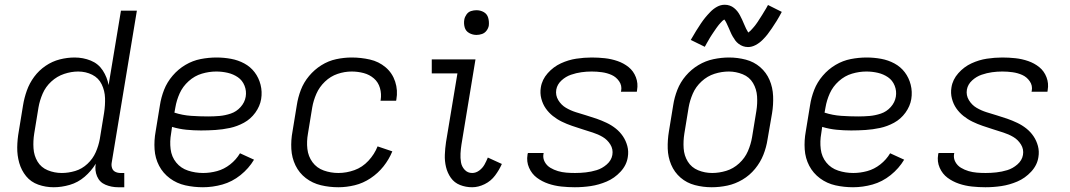

<svg xmlns="http://www.w3.org/2000/svg" viewBox="-20 -780 4504 808"><path d="M206 8Q239 8 273.5 -2Q308 -12 336 -36Q364 -60 383 -91Q378 -63 388.5 -38Q399 -13 424 -2.5Q449 8 477 8H503V-52H487Q475 -52 465 -57Q455 -62 451.5 -73Q448 -84 450 -95L556 -735H489L437 -422Q431 -455 412.5 -483.5Q394 -512 362 -525Q330 -538 294 -538Q263 -538 231.5 -530Q200 -522 172 -503Q144 -484 124 -457Q104 -430 93 -399Q82 -368 77 -337L59 -227Q53 -194 52.5 -160Q52 -126 61 -94.5Q70 -63 90 -38.5Q110 -14 141 -3Q172 8 206 8ZM240 -52Q209 -52 181 -63.5Q153 -75 138 -100Q123 -125 121 -156Q119 -187 124 -218L142 -328Q147 -357 159.5 -386Q172 -415 196 -437Q220 -459 250 -469Q280 -479 309 -479Q341 -479 368 -465.5Q395 -452 408 -425Q421 -398 422 -367.5Q423 -337 418 -305L400 -195Q395 -167 383 -139.5Q371 -112 348 -90.5Q325 -69 296.5 -60.5Q268 -52 240 -52Z M834 8Q875 8 916 -3.5Q957 -15 992 -43Q1027 -71 1049 -108L990 -135Q974 -108 948.5 -88Q923 -68 893.5 -60Q864 -52 835 -52Q802 -52 771.5 -62Q741 -72 721.5 -96Q702 -120 698 -152.5Q694 -185 700 -218L704 -246Q734 -237 764.5 -234Q795 -231 826 -231Q856 -231 886.5 -233Q917 -235 947.5 -241.5Q978 -248 1006.5 -263.5Q1035 -279 1054.5 -306Q1074 -333 1079 -363Q1084 -394 1076.5 -423.5Q1069 -453 1051.5 -476Q1034 -499 1008 -513Q982 -527 952 -532.5Q922 -538 891 -538Q858 -538 824.5 -531.5Q791 -525 760.5 -507Q730 -489 706.5 -461.5Q683 -434 670.5 -402Q658 -370 653 -337L635 -227Q628 -189 630.5 -151.5Q633 -114 649.5 -82.5Q666 -51 695 -29.5Q724 -8 760 0Q796 8 834 8ZM856 -290Q820 -290 784 -292.5Q748 -295 714 -306L718 -328Q723 -358 736 -387Q749 -416 774 -438.5Q799 -461 829.5 -470Q860 -479 890 -479Q915 -479 938.5 -473.5Q962 -468 981 -455Q1000 -442 1009 -419.5Q1018 -397 1014 -373Q1010 -349 992.5 -329.5Q975 -310 951 -302Q927 -294 903.5 -292Q880 -290 856 -290Z M1404 8Q1438 8 1473 -0.5Q1508 -9 1539.5 -30Q1571 -51 1594 -80Q1617 -109 1631 -143L1569 -164Q1556 -131 1530.5 -103.5Q1505 -76 1471.5 -64Q1438 -52 1404 -52Q1372 -52 1342.5 -62.5Q1313 -73 1295 -97.5Q1277 -122 1273.5 -153.5Q1270 -185 1276 -218L1294 -328Q1299 -357 1311.5 -385.5Q1324 -414 1347.5 -436.5Q1371 -459 1400.5 -469Q1430 -479 1460 -479Q1486 -479 1510.5 -472.5Q1535 -466 1553.5 -450Q1572 -434 1579 -409.5Q1586 -385 1582 -359L1581 -356H1647L1648 -361Q1655 -400 1643 -436.5Q1631 -473 1602.5 -497Q1574 -521 1536.5 -529.5Q1499 -538 1460 -538Q1428 -538 1395 -531Q1362 -524 1332.5 -505.5Q1303 -487 1280.5 -460Q1258 -433 1246 -401.5Q1234 -370 1229 -337L1211 -227Q1204 -190 1206 -153Q1208 -116 1223.5 -84Q1239 -52 1267 -30.5Q1295 -9 1330.5 -0.5Q1366 8 1404 8Z M1967 8Q1993 8 2019.5 -5Q2046 -18 2063.5 -41.5Q2081 -65 2092 -90L2033 -117Q2027 -102 2019 -87.5Q2011 -73 1997 -62.5Q1983 -52 1967 -52Q1948 -52 1935.5 -65.5Q1923 -79 1920 -97Q1917 -115 1918 -134Q1919 -153 1922 -172L1981 -530H1797V-471H1905L1857 -182Q1853 -155 1852 -128.5Q1851 -102 1857 -77Q1863 -52 1877.5 -31.5Q1892 -11 1916 -1.5Q1940 8 1967 8ZM1985 -633Q1997 -633 2008.5 -637Q2020 -641 2027.5 -651Q2035 -661 2037 -672Q2039 -689 2034.5 -705Q2030 -721 2016 -729Q2002 -737 1985 -737Q1974 -737 1962.5 -733.5Q1951 -730 1943.5 -719.5Q1936 -709 1934 -698Q1931 -681 1935.5 -665Q1940 -649 1954.5 -641Q1969 -633 1985 -633Z M2399 8Q2433 8 2466.5 3Q2500 -2 2533 -16Q2566 -30 2591.5 -57.5Q2617 -85 2622 -119Q2626 -143 2620 -165.5Q2614 -188 2601.5 -206.5Q2589 -225 2571.5 -239Q2554 -253 2533 -263Q2512 -273 2490.5 -280.5Q2469 -288 2447 -294.5Q2425 -301 2403 -308Q2381 -315 2361.5 -326.5Q2342 -338 2329.5 -358.5Q2317 -379 2321 -403Q2325 -425 2343 -441.5Q2361 -458 2383 -465.5Q2405 -473 2426.5 -476Q2448 -479 2470 -479Q2492 -479 2513.5 -476Q2535 -473 2554 -464.5Q2573 -456 2585.5 -438Q2598 -420 2594 -398Q2594 -396 2593 -394H2660Q2661 -398 2661 -401Q2666 -429 2656 -455Q2646 -481 2625.5 -497.5Q2605 -514 2579 -523Q2553 -532 2525.5 -535Q2498 -538 2470 -538Q2438 -538 2405 -533Q2372 -528 2340.5 -513.5Q2309 -499 2285 -472Q2261 -445 2256 -412Q2252 -388 2258 -365Q2264 -342 2276.5 -324Q2289 -306 2306.5 -292Q2324 -278 2344.5 -268Q2365 -258 2387 -250.5Q2409 -243 2431 -236Q2453 -229 2475 -222Q2497 -215 2516.5 -203.5Q2536 -192 2548.5 -172Q2561 -152 2557 -128Q2553 -105 2533.5 -88Q2514 -71 2491 -64Q2468 -57 2445 -54.5Q2422 -52 2400 -52Q2381 -52 2363 -53.5Q2345 -55 2328 -60Q2311 -65 2296 -74Q2281 -83 2272.5 -98.5Q2264 -114 2267 -132Q2267 -134 2268 -136H2202Q2200 -133 2200 -129Q2195 -100 2206.5 -74Q2218 -48 2239.5 -32Q2261 -16 2287.5 -7Q2314 2 2342.5 5Q2371 8 2399 8Z M2975 8Q3008 8 3041 1Q3074 -6 3104.5 -24Q3135 -42 3157.5 -69.5Q3180 -97 3192.5 -128.5Q3205 -160 3210 -193L3229 -303Q3235 -339 3233.5 -375.5Q3232 -412 3218.5 -443.5Q3205 -475 3179 -497.5Q3153 -520 3118.5 -529Q3084 -538 3048 -538Q3016 -538 2982.5 -531Q2949 -524 2919 -506Q2889 -488 2866 -461Q2843 -434 2830.5 -402Q2818 -370 2813 -337L2795 -227Q2789 -191 2790 -155Q2791 -119 2804.5 -87Q2818 -55 2844 -32.5Q2870 -10 2904.5 -1Q2939 8 2975 8ZM2977 -52Q2946 -52 2918 -63.5Q2890 -75 2874.5 -100Q2859 -125 2857 -156Q2855 -187 2860 -218L2878 -328Q2883 -357 2895.5 -386Q2908 -415 2932.5 -437.5Q2957 -460 2987 -469.5Q3017 -479 3047 -479Q3077 -479 3105.5 -467.5Q3134 -456 3149 -430.5Q3164 -405 3166 -374.5Q3168 -344 3163 -313L3145 -203Q3140 -173 3127.5 -144Q3115 -115 3090.5 -92.5Q3066 -70 3036 -61Q3006 -52 2977 -52ZM3128 -582Q3144 -582 3160 -590.5Q3176 -599 3189 -612Q3202 -625 3210 -635.5Q3218 -646 3228 -660.5Q3238 -675 3248.5 -692Q3259 -709 3270 -730L3212 -759Q3208 -751 3204 -744.5Q3200 -738 3196 -731.5Q3192 -725 3188.5 -719Q3185 -713 3181.5 -708Q3178 -703 3175 -698Q3172 -693 3169 -688.5Q3166 -684 3163 -680Q3160 -676 3157.5 -672.5Q3155 -669 3152.5 -666.5Q3150 -664 3145.5 -658.5Q3141 -653 3137.5 -650Q3134 -647 3129 -643Q3124 -651 3120 -659Q3116 -667 3111.5 -678Q3107 -689 3103 -697.5Q3099 -706 3094 -715.5Q3089 -725 3083 -732.5Q3077 -740 3069 -746.5Q3061 -753 3051 -756.5Q3041 -760 3030 -760Q3013 -760 2997.5 -751.5Q2982 -743 2969 -729.5Q2956 -716 2947.5 -705.5Q2939 -695 2929.5 -681Q2920 -667 2909.5 -650Q2899 -633 2887 -612L2946 -583Q2950 -591 2954 -597.5Q2958 -604 2961.5 -610.5Q2965 -617 2968.5 -622.5Q2972 -628 2975.5 -633.5Q2979 -639 2982.5 -644Q2986 -649 2989 -653.5Q2992 -658 2994.5 -661.5Q2997 -665 3000 -669Q3003 -673 3005 -675.5Q3007 -678 3012 -683.5Q3017 -689 3020 -692Q3023 -695 3028 -698Q3033 -692 3037 -683.5Q3041 -675 3046 -664Q3051 -653 3054.5 -644.5Q3058 -636 3063.5 -626.5Q3069 -617 3074.5 -609.5Q3080 -602 3088.5 -595.5Q3097 -589 3107 -585.5Q3117 -582 3128 -582Z M3570 8Q3611 8 3652 -3.5Q3693 -15 3728 -43Q3763 -71 3785 -108L3726 -135Q3710 -108 3684.5 -88Q3659 -68 3629.5 -60Q3600 -52 3571 -52Q3538 -52 3507.5 -62Q3477 -72 3457.5 -96Q3438 -120 3434 -152.5Q3430 -185 3436 -218L3440 -246Q3470 -237 3500.5 -234Q3531 -231 3562 -231Q3592 -231 3622.5 -233Q3653 -235 3683.5 -241.5Q3714 -248 3742.5 -263.5Q3771 -279 3790.5 -306Q3810 -333 3815 -363Q3820 -394 3812.5 -423.5Q3805 -453 3787.5 -476Q3770 -499 3744 -513Q3718 -527 3688 -532.5Q3658 -538 3627 -538Q3594 -538 3560.5 -531.5Q3527 -525 3496.5 -507Q3466 -489 3442.5 -461.5Q3419 -434 3406.5 -402Q3394 -370 3389 -337L3371 -227Q3364 -189 3366.5 -151.5Q3369 -114 3385.5 -82.5Q3402 -51 3431 -29.5Q3460 -8 3496 0Q3532 8 3570 8ZM3592 -290Q3556 -290 3520 -292.5Q3484 -295 3450 -306L3454 -328Q3459 -358 3472 -387Q3485 -416 3510 -438.5Q3535 -461 3565.5 -470Q3596 -479 3626 -479Q3651 -479 3674.5 -473.5Q3698 -468 3717 -455Q3736 -442 3745 -419.5Q3754 -397 3750 -373Q3746 -349 3728.5 -329.5Q3711 -310 3687 -302Q3663 -294 3639.5 -292Q3616 -290 3592 -290Z M4127 8Q4161 8 4194.5 3Q4228 -2 4261 -16Q4294 -30 4319.5 -57.5Q4345 -85 4350 -119Q4354 -143 4348 -165.5Q4342 -188 4329.5 -206.5Q4317 -225 4299.5 -239Q4282 -253 4261 -263Q4240 -273 4218.5 -280.5Q4197 -288 4175 -294.5Q4153 -301 4131 -308Q4109 -315 4089.5 -326.5Q4070 -338 4057.5 -358.5Q4045 -379 4049 -403Q4053 -425 4071 -441.5Q4089 -458 4111 -465.5Q4133 -473 4154.5 -476Q4176 -479 4198 -479Q4220 -479 4241.5 -476Q4263 -473 4282 -464.5Q4301 -456 4313.5 -438Q4326 -420 4322 -398Q4322 -396 4321 -394H4388Q4389 -398 4389 -401Q4394 -429 4384 -455Q4374 -481 4353.5 -497.5Q4333 -514 4307 -523Q4281 -532 4253.5 -535Q4226 -538 4198 -538Q4166 -538 4133 -533Q4100 -528 4068.5 -513.5Q4037 -499 4013 -472Q3989 -445 3984 -412Q3980 -388 3986 -365Q3992 -342 4004.5 -324Q4017 -306 4034.5 -292Q4052 -278 4072.5 -268Q4093 -258 4115 -250.5Q4137 -243 4159 -236Q4181 -229 4203 -222Q4225 -215 4244.5 -203.5Q4264 -192 4276.5 -172Q4289 -152 4285 -128Q4281 -105 4261.5 -88Q4242 -71 4219 -64Q4196 -57 4173 -54.5Q4150 -52 4128 -52Q4109 -52 4091 -53.5Q4073 -55 4056 -60Q4039 -65 4024 -74Q4009 -83 4000.5 -98.5Q3992 -114 3995 -132Q3995 -134 3996 -136H3930Q3928 -133 3928 -129Q3923 -100 3934.5 -74Q3946 -48 3967.5 -32Q3989 -16 4015.5 -7Q4042 2 4070.5 5Q4099 8 4127 8Z"/></svg>

Font: Iosevka Sparkle Light
Style: Italic
Weight: 300
Italic angle: -9°
Designer: Belleve Invis
Foundry: Belleve Invis
Version: Version 4.5.0; ttfautohint (v1.8.3)